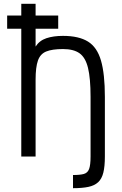

<svg xmlns="http://www.w3.org/2000/svg" viewBox="-20 -820 640 1006"><path d="M362.5 166V97Q399.5 97 419.2 91.5Q439 86 446.8 65.5Q454.5 45 454.5 0H529.5Q529.5 51.5 521.5 84.2Q513.5 117 494.2 134.8Q475 152.5 443 159.2Q411 166 362.5 166ZM91.5 0V-800H166.5V-576Q186.5 -607.5 223.2 -619.8Q260 -632 310 -632Q393 -632 441 -602.2Q489 -572.5 509.2 -502.5Q529.5 -432.5 529.5 -312.5V0H454.5V-312.5Q454.5 -409.5 441.2 -464Q428 -518.5 396.8 -540.8Q365.5 -563 310 -563Q253.5 -563 222.2 -550.2Q191 -537.5 178.8 -502.8Q166.5 -468 166.5 -402.5V0ZM17.5 -669.5V-738.5H285V-669.5Z"/></svg>

Font: Victor Mono Thin
Style: Regular
Weight: 100
Monospace: yes
Designer: Rune Bjørnerås
Version: Version 1.561;gftools[0.9.30]